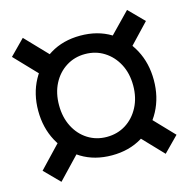

<svg xmlns="http://www.w3.org/2000/svg" viewBox="-101 -767 851 868"><g transform="rotate(-15 325.0 -333.0)"><path d="M139.5 -466 11.5 -600 81 -670.5 216.5 -529ZM81.5 3.5 12 -67 137.5 -199 212.5 -134ZM569.5 3 435 -138 509 -203.5 639 -67.5ZM511 -465.5 433.5 -531 569 -670.5 638.5 -600ZM334 -53Q253.5 -53 192.5 -90Q131.5 -127 97.2 -190.5Q63 -254 63 -333.5Q63 -412.5 97.2 -475.8Q131.5 -539 192.5 -576Q253.5 -613 334 -613Q415 -613 475.8 -576Q536.5 -539 570.2 -475.8Q604 -412.5 604 -333.5Q604 -254 570.2 -190.5Q536.5 -127 475.8 -90Q415 -53 334 -53ZM333 -139.5Q383 -139.5 422.2 -164.2Q461.5 -189 484.5 -233Q507.5 -277 507.5 -333.5Q507.5 -390.5 484.5 -434Q461.5 -477.5 422.2 -502.2Q383 -527 333 -527Q284 -527 244.8 -502.2Q205.5 -477.5 183 -434Q160.5 -390.5 160.5 -333.5Q160.5 -277 183 -233Q205.5 -189 244.8 -164.2Q284 -139.5 333 -139.5Z"/></g></svg>

Font: Azeret Mono Thin
Style: Regular
Weight: 100
Designer: Martin Vácha
Foundry: Displaay
Version: Version 1.002